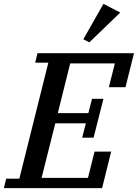

<svg xmlns="http://www.w3.org/2000/svg" viewBox="-46 -973 713 993"><path d="M-14 -49H54L204 -649H136L148 -698H647L603 -522H517L548 -645H317L253 -388H411L430 -462H489L438 -261H379L398 -335H240L169 -53H409L443 -189H529L482 0H-26ZM385 -770 489 -953 576 -908 416 -754Z"/></svg>

Font: IBM Plex Serif Medium
Style: Italic
Weight: 500
Italic angle: -14°
Designer: Mike Abbink, Paul van der Laan, Pieter van Rosmalen
Foundry: Bold Monday
Version: Version 2.5